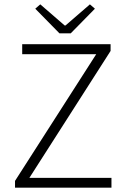

<svg xmlns="http://www.w3.org/2000/svg" viewBox="-20 -862 579 882"><path d="M253 -709 142 -822 165 -842 277 -745H281L393 -842L416 -822L305 -709ZM49 0V-31L422 -613H82V-659H488V-628L115 -45H492V0Z"/></svg>

Font: Assistant Light
Style: Regular
Weight: 300
Designer: Hebrew By Ben Nathan, Latin by Paul Hunt
Version: Version 2.001;PS 002.001;hotconv 1.0.88;makeotf.lib2.5.64775